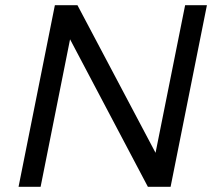

<svg xmlns="http://www.w3.org/2000/svg" viewBox="-20 -720 834 740"><path d="M693.5 -700H777.5L637.5 0H550L250 -568.5L136.5 0H51.5L191.5 -700H278.5L579.5 -131Z"/></svg>

Font: Argentum Sans Light
Style: Italic
Weight: 300
Italic angle: -11.3°
Designer: Julieta Ulanovsky (font), Owen Earl (portions from Jones font), Cristiano Sobral (main changes and remaster)
Foundry: Julieta Ulanovsky (font), Owen Earl (portions from Jones font), Cristiano Sobral (main changes and remaster)
Version: Version 3.127